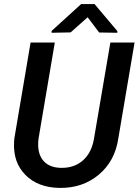

<svg xmlns="http://www.w3.org/2000/svg" viewBox="-20 -922 688 953"><path d="M647.9 -710.9 567.4 -235.8Q550.8 -122.1 470 -54.7Q389.2 12.7 274.4 10.7Q168 8.8 106.2 -53.7Q44.4 -116.2 49.8 -216.8L51.3 -235.4L131.8 -710.9H252L171.4 -234.9Q162.6 -167 191.4 -128.9Q220.2 -90.8 280.3 -88.9Q346.2 -86.9 390.1 -124.5Q434.1 -162.1 446.3 -232.4L527.8 -710.9ZM562.5 -767.6V-759.3L472.2 -760.7L415 -836.4L330.6 -761.2L236.3 -759.3L235.8 -768.1L382.8 -901.9H449.2Z"/></svg>

Font: RobotoDraft Medium
Style: Italic
Weight: 500
Italic angle: -12°
Version: Version 2.001152; 2014